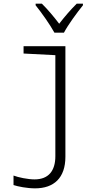

<svg xmlns="http://www.w3.org/2000/svg" viewBox="-20 -785 570 1051"><path d="M278 -606H330C353 -650 401 -715 434 -756V-765H400C364 -729 335 -695 304 -655C275 -693 240 -735 209 -765H175V-756C208 -715 254 -650 278 -606ZM172 246C275 246 338 189 338 73V-532H109V-492L283 -483V70C283 151 245 197 169 197C133 197 80 186 54 176V228C78 236 128 246 172 246Z"/></svg>

Font: Noto Sans Mono Condensed Light
Style: Regular
Weight: 300
Width: 3
Designer: Monotype Design Team
Foundry: Monotype Imaging Inc.
Version: Version 2.014